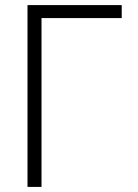

<svg xmlns="http://www.w3.org/2000/svg" viewBox="-20 -734 540 754"><path d="M88 0V-714H458V-663H143V0Z"/></svg>

Font: Noto Sans Mono ExtraCondensed Light
Style: Regular
Weight: 300
Width: 2
Designer: Monotype Design Team
Foundry: Monotype Imaging Inc.
Version: Version 2.014; ttfautohint (v1.8.4.7-5d5b)